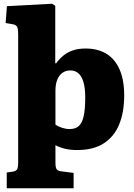

<svg xmlns="http://www.w3.org/2000/svg" viewBox="-20 -788 714 1025"><path d="M16 217V133L50 128Q66 125 71.5 115.5Q77 106 77 79V-599Q77 -621 75 -633.5Q73 -646 65 -652Q57 -658 40 -660L10 -665L17 -755L258 -768L275 -757V-451L279 -449Q296 -473 318 -491Q340 -509 369 -519Q398 -529 437 -529Q502 -529 548 -501Q594 -473 618.5 -417Q643 -361 643 -278Q643 -190 616.5 -124.5Q590 -59 534.5 -23Q479 13 392 13Q356 13 326.5 6Q297 -1 276 -13V81Q276 106 282.5 115.5Q289 125 310 127L373 135V217ZM351 -99Q383 -99 401 -115.5Q419 -132 427 -169Q435 -206 435 -267Q435 -316 426 -348Q417 -380 399.5 -396Q382 -412 355 -412Q331 -412 313 -399Q295 -386 285.5 -362Q276 -338 276 -304V-123Q289 -113 310.5 -106Q332 -99 351 -99Z"/></svg>

Font: Literata ExtraBold
Style: Regular
Weight: 800
Designer: Latin by Veronika Burian and Jose Scaglione. Greek by Irene Vlachou. Cyrillic by Vera Evstafieva.
Foundry: TypeTogether
Version: Version 3.103;gftools[0.9.29]